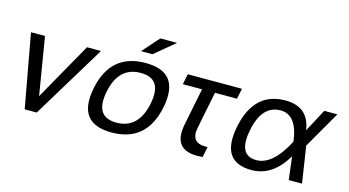

<svg xmlns="http://www.w3.org/2000/svg" viewBox="-78 -995 2351 1294"><g transform="rotate(15 1098.0 -348.0)"><path d="M52.7 -512.7H150.4L216.8 -110.8L443.4 -512.7H541L230 0H146Z M765.6 -73.2Q919.4 -73.2 956.5 -258.3Q992.7 -439.5 838.9 -439.5Q685.1 -439.5 648.9 -258.3Q611.8 -73.2 765.6 -73.2ZM558.1 -256.3Q609.4 -512.7 853.5 -512.7Q1097.7 -512.7 1046.4 -256.3Q995.1 -0.5 751 -0.5Q507.8 -0.5 558.1 -256.3ZM905.3 -698.2H1022L881.8 -581.5H801.8Z M1146.5 -512.7H1524.4L1509.8 -439.5H1356L1304.2 -180.7Q1282.7 -72.8 1388.2 -72.8Q1395 -72.8 1402.3 -73.2L1387.7 0Q1367.2 2 1349.6 2Q1177.2 2 1213.9 -180.7L1265.6 -439.5H1131.8Z M1558.6 -256.3Q1609.9 -512.7 1829.6 -512.7Q1991.2 -512.7 2014.6 -354.5L2099.1 -512.7H2190.4L2042 -254.9L2081.1 0H1988.3L1968.8 -161.1Q1875 0 1727.1 0Q1508.3 0 1558.6 -256.3ZM1741.7 -73.2Q1856.4 -73.2 1952.1 -258.3Q1929.7 -439.5 1814.9 -439.5Q1685.5 -439.5 1649.4 -258.3Q1612.3 -73.2 1741.7 -73.2Z"/></g></svg>

Font: Sansation
Style: Italic
Weight: 400
Designer: Bernd Montag
Version: Version 1.301